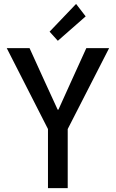

<svg xmlns="http://www.w3.org/2000/svg" viewBox="-20 -967 596 987"><path d="M226.6 0V-303.7L14.6 -719.7H131.8L210 -547.9L276.4 -403.3H280.3L345.7 -547.9L423.8 -719.7H541L328.1 -303.7V0ZM277.3 -757.3 234.9 -804.2 371.1 -946.8 420.4 -882.8Z"/></svg>

Font: Reddit Sans Condensed Medium
Style: Regular
Weight: 500
Designer: Stephen Hutchings
Foundry: Reddit
Version: Version 1.014